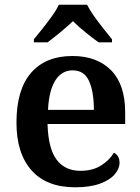

<svg xmlns="http://www.w3.org/2000/svg" viewBox="-20 -786 597 816"><path d="M299 10Q178 10 114 -62Q50 -134 50 -265Q50 -405 112 -476.5Q174 -548 288 -548Q392 -548 452 -487.5Q512 -427 512 -308V-259H182Q185 -155 220.5 -107.5Q256 -60 322 -60Q374 -60 410 -83Q446 -106 464 -137Q488 -125 488 -94Q488 -69 467.5 -45Q447 -21 405 -5.5Q363 10 299 10ZM379 -319Q379 -396 358.5 -441.5Q338 -487 289 -487Q242 -487 215 -444Q188 -401 184 -319ZM124 -619Q140 -638 160.5 -664Q181 -690 200.5 -717Q220 -744 230 -766H350Q361 -744 380 -717Q399 -690 420 -664Q441 -638 456 -619V-606H399Q375 -623 343.5 -648.5Q312 -674 290 -696Q267 -674 236 -648.5Q205 -623 182 -606H124Z"/></svg>

Font: Noto Serif Thai SemiBold
Style: Regular
Weight: 600
Designer: Monotype Design Team
Foundry: Monotype Imaging Inc.
Version: Version 2.001; ttfautohint (v1.8.4.7-5d5b)